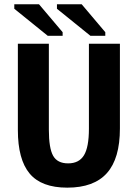

<svg xmlns="http://www.w3.org/2000/svg" viewBox="-20 -862 640 892"><path d="M244.6 -821.3V-842.3H359.4L469.2 -712.4V-695.8H399.9ZM46.4 -821.3V-842.3H161.1L271 -712.4V-695.8H201.7ZM292.5 9.8Q172.4 9.8 117.7 -55.7Q63 -121.1 63 -257.8V-658.7H207V-259.3Q207 -173.8 226.8 -138.4Q246.6 -103 296.4 -103Q347.2 -103 370.1 -140.6Q393.1 -178.2 393.1 -264.2V-658.7H537.1V-265.1Q537.1 -125.5 476.8 -57.9Q416.5 9.8 292.5 9.8Z"/></svg>

Font: Cousine
Style: Bold
Weight: 700
Monospace: yes
Designer: Steve Matteson
Foundry: Ascender Corporation
Version: Version 1.20